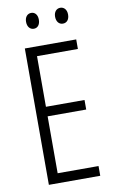

<svg xmlns="http://www.w3.org/2000/svg" viewBox="-97 -939 587 990"><g transform="rotate(-10 196.0 -444.5)"><path d="M106 -848C106 -822 120 -806 140 -806C159 -806 173 -821 173 -848C173 -874 159 -889 140 -889C120 -889 106 -873 106 -848ZM258 -848C258 -822 272 -806 292 -806C312 -806 326 -821 326 -848C326 -874 311 -889 292 -889C273 -889 258 -874 258 -848ZM345 0V-51H131V-349H333V-399H131V-664H345V-714H76V0Z"/></g></svg>

Font: Noto Sans Gujarati UI ExtraCondensed Light
Style: Regular
Weight: 300
Width: 2
Designer: Jelle Bosma - Monotype Design Team, Universal Thirst
Foundry: Monotype Imaging Inc.
Version: Version 2.106